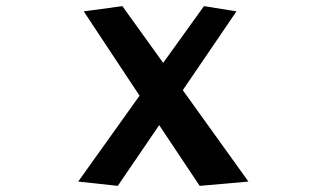

<svg xmlns="http://www.w3.org/2000/svg" viewBox="-20 -592 1040 626"><path d="M631 14 499 -184 364 14 235 0 435 -280 253 -555 379 -572 512 -387 645 -572 751 -555 576 -298 790 0Z"/></svg>

Font: RocknRoll One
Style: Regular
Weight: 400
Designer: Fontworks Inc.
Foundry: Fontworks Inc.
Version: Version 1.100